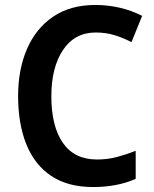

<svg xmlns="http://www.w3.org/2000/svg" viewBox="-20 -744 621 774"><path d="M366 -613Q281 -613 234 -542.5Q187 -472 187 -356Q187 -235 233.5 -168Q280 -101 371 -101Q413 -101 451 -111Q489 -121 527 -136V-23Q453 10 355 10Q254 10 187 -34.5Q120 -79 86.5 -161.5Q53 -244 53 -357Q53 -464 89 -547Q125 -630 194.5 -677Q264 -724 365 -724Q414 -724 462 -713Q510 -702 553 -680L510 -574Q478 -591 442.5 -602Q407 -613 366 -613Z"/></svg>

Font: Noto Sans Bengali SemiCondensed SemiBold
Style: Regular
Weight: 600
Width: 4
Designer: Joana Ranito - Universal Thirst; Jelle Bosma - Monotype Design Team
Foundry: Universal Thirst ehf.
Version: Version 3.000; ttfautohint (v1.8.4.7-5d5b)